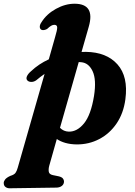

<svg xmlns="http://www.w3.org/2000/svg" viewBox="-121 -763 724 1029"><path d="M73.5 -333Q61 -324 47.2 -324Q33.5 -324 26 -331.5Q17.5 -340 23.2 -353.8Q29 -367.5 45 -381Q86 -420 140.5 -445L174 -563Q186 -602.5 185.5 -616.2Q185 -630 170 -630Q162 -630 153.2 -625Q144.5 -620 131 -607.5Q112 -598 101 -603.5Q92.5 -608 92.2 -619.5Q92 -631 102 -645Q129 -688 178.8 -715.5Q228.5 -743 278.5 -743Q390.5 -743 354.5 -619L316 -484.5Q328 -485 339.5 -485Q450 -483.5 508.5 -418Q567 -352.5 551 -231Q541 -156 504 -101.5Q467 -47 411.2 -17.8Q355.5 11.5 289.5 11Q256.5 10.5 229.8 3Q203 -4.5 183.5 -18L143 125Q138 143.5 140.5 157.5Q143 171.5 162.5 175.5L194 182Q210 186 216 193.5Q222 201 222 209.5Q222 224.5 210.2 233.5Q198.5 242.5 180 242.5L-68.5 246Q-81 246.5 -91 239.5Q-101 232.5 -101 217.5Q-101 208.5 -93.5 198.8Q-86 189 -65.5 179.5Q-45.5 173.5 -38.2 163.8Q-31 154 -26 136L118 -367Q96 -352 73.5 -333ZM247.5 -57.5Q292.5 -56.5 329.5 -102Q366.5 -147.5 383 -249.5Q396.5 -336 375.5 -381Q354.5 -426 314.5 -429.5Q307.5 -430 301 -430.5L200.5 -78Q219.5 -58.5 247.5 -57.5Z"/></svg>

Font: Fraunces 9pt S000
Style: Bold Italic
Weight: 700
Italic angle: -16°
Version: Version 1.000; ttfautohint (v1.8.3)